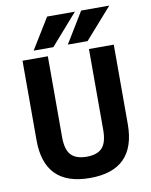

<svg xmlns="http://www.w3.org/2000/svg" viewBox="-103 -1037 882 1123"><g transform="rotate(-10 338.5 -475.0)"><path d="M69.3 -260.7V-732.4H219.7V-252.9Q219.7 -177.7 249.5 -146Q279.3 -114.3 342.3 -114.3Q405.3 -114.3 434.6 -146Q463.9 -177.7 463.9 -252.9V-732.4H611.3V-260.7Q611.3 11.7 340.3 11.7Q69.3 11.7 69.3 -260.7ZM255.9 -961.9H420.9L260.7 -779.3H143.6ZM458 -961.9H625L463.9 -779.3H346.7Z"/></g></svg>

Font: Gen Shin Gothic Bold
Style: Bold
Weight: 700
Designer: [Source Han Sans]
Ryoko NISHIZUKA  (kana & ideographs); Paul D. Hunt (Latin, Greek & Cyrillic); Wenlong ZHANG  (bopomofo
Version: Version 1.002.20150607